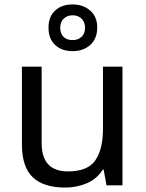

<svg xmlns="http://www.w3.org/2000/svg" viewBox="-20 -837 658 867"><path d="M533 -536V0H461L448 -71H444Q418 -29 372 -9.5Q326 10 274 10Q177 10 128 -36.5Q79 -83 79 -185V-536H168V-191Q168 -63 287 -63Q376 -63 410.5 -113Q445 -163 445 -257V-536ZM308 -606Q259 -606 229 -634Q199 -662 199 -712Q199 -762 229 -789.5Q259 -817 308 -817Q355 -817 387 -789.5Q419 -762 419 -713Q419 -662 387.5 -634Q356 -606 308 -606ZM308 -656Q333 -656 348.5 -671Q364 -686 364 -712Q364 -738 348 -753Q332 -768 308 -768Q284 -768 268 -753Q252 -738 252 -712Q252 -686 266.5 -671Q281 -656 308 -656Z"/></svg>

Font: Noto Sans Kaithi
Style: Regular
Weight: 400
Designer: Monotype Design Team
Foundry: Monotype Imaging Inc.
Version: Version 2.005; ttfautohint (v1.8.4.7-5d5b)